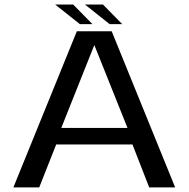

<svg xmlns="http://www.w3.org/2000/svg" viewBox="-20 -812 817 832"><path d="M38 0H150L223.5 -186H554L626.5 0H739L464 -676.5H313ZM245.5 -257.5 388 -615H389.5L532.5 -257.5ZM455 -707.5H509.5L426 -792.5H348ZM326 -707.5H380.5L297 -792.5H219Z"/></svg>

Font: Anybody SemiExpanded
Style: Regular
Weight: 400
Width: 6
Designer: Tyler Finck
Foundry: Etcetera Type Company
Version: Version 1.113;gftools[0.9.25]